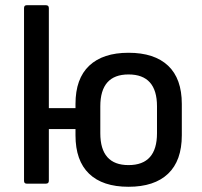

<svg xmlns="http://www.w3.org/2000/svg" viewBox="-20 -703 775 735"><path d="M82 0Q72 0 72 -11V-672Q72 -683 82 -683H156Q167 -683 167 -672V-289H269V-305Q269 -402 321.5 -451.5Q374 -501 472 -501Q571 -501 623.5 -451.5Q676 -402 676 -305V-185Q676 -88 623.5 -38Q571 12 472 12Q373 12 321 -38Q269 -88 269 -185V-209H167V-11Q167 0 156 0ZM472 -71Q581 -71 581 -193V-296Q581 -418 472 -418Q364 -418 364 -296V-193Q364 -71 472 -71Z"/></svg>

Font: Sofia Sans Medium
Style: Regular
Weight: 500
Designer: Botio Nikoltchev, Ani Petrova
Foundry: lettersoup
Version: Version 4.101; ttfautohint (v1.8.4.7-5d5b)